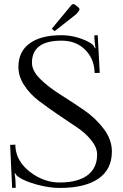

<svg xmlns="http://www.w3.org/2000/svg" viewBox="-20 -911 608 949"><path d="M72 -36Q58 -46 55 -55L52 -54Q52 -53 54 -42Q56 -31 56 -25L58 17L40 18L30 -195L56 -196V-188Q60 -114 128 -61.5Q196 -9 275 -9Q364 -9 412 -44.5Q460 -80 460 -147Q460 -182 431 -218Q402 -254 359 -282.5Q316 -311 265.5 -345.5Q215 -380 172 -412.5Q129 -445 100 -489Q71 -533 71 -580Q71 -656 126.5 -696.5Q182 -737 284 -737Q327 -737 368.5 -724Q410 -711 435 -693Q444 -686 449 -672L452 -674Q450 -683 448 -704L446 -736L463 -737L473 -551L448 -550L447 -562Q443 -624 399 -667Q355 -710 284 -710Q138 -710 138 -601Q138 -561 178.5 -521Q219 -481 277 -444.5Q335 -408 393.5 -368Q452 -328 492.5 -274.5Q533 -221 533 -162Q533 -74 466.5 -28Q400 18 275 18Q224 18 163 1.5Q102 -15 72 -36ZM352 -887 368 -874Q373 -870 373 -864Q373 -862 369 -856L357 -841L250 -757L236 -769L333 -886Q338 -891 343 -891Q346 -891 352 -887Z"/></svg>

Font: Foglihten068fMac
Style: Regular
Weight: 500
Designer: gluk (gluksza@wp.pl)
Foundry: gluk (gluksza@wp.pl)
Version: Version 0.68